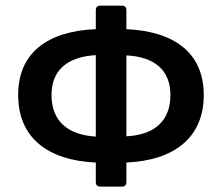

<svg xmlns="http://www.w3.org/2000/svg" viewBox="-20 -655 794 686"><path d="M708 -315.4C708 -465.8 603.5 -543 431.6 -550.8V-619.1C431.6 -628.9 425.8 -634.8 416 -634.8H337.9C328.1 -634.8 322.3 -628.9 322.3 -619.1V-550.8C150.4 -543.9 44.9 -466.8 44.9 -315.4C44.9 -163.1 150.4 -82 322.3 -74.2V-3.9C322.3 5.9 328.1 11.7 337.9 11.7H416C425.8 11.7 431.6 5.9 431.6 -3.9V-74.2C603.5 -82 708 -164.1 708 -315.4ZM164.1 -315.4C164.1 -406.2 222.7 -452.1 322.3 -458V-167C222.7 -172.9 164.1 -221.7 164.1 -315.4ZM431.6 -168V-457C530.3 -452.1 588.9 -406.2 588.9 -315.4C588.9 -221.7 530.3 -172.9 431.6 -168Z"/></svg>

Font: Ed Sans Neue SemiBold
Style: Regular
Weight: 600
Designer: Stephen Hutchings
Version: Version 1.004;PS 001.004;hotconv 1.0.88;makeotf.lib2.5.64775